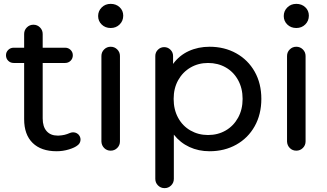

<svg xmlns="http://www.w3.org/2000/svg" viewBox="-20 -777 1694 994"><path d="M382 -25Q368 -13 337 -3.5Q306 6 273 6Q193 6 149 -37Q105 -80 105 -160V-451H51Q34 -451 22.5 -462.5Q11 -474 11 -491Q11 -507 22.5 -518.5Q34 -530 51 -530H105V-601Q105 -621 119 -635Q133 -649 153 -649Q173 -649 187 -635Q201 -621 201 -601V-530H317Q334 -530 345.5 -518.5Q357 -507 357 -491Q357 -474 345.5 -462.5Q334 -451 317 -451H201V-164Q201 -121 221.5 -98Q242 -75 278 -75Q281 -75 284 -75Q301 -76 314 -79Q327 -82 343 -89Q343 -89 343 -89Q343 -89 343 -89Q343 -89 343 -89Q343 -89 343 -89Q343 -89 343 -89Q343 -89 343 -89Q343 -89 343 -89Q351 -92 359 -92Q369 -92 378 -87Q387 -82 392 -73Q399 -60 396 -46.5Q393 -33 382 -25Z M601 -45Q601 -25 587 -11Q573 3 553 3Q533 3 519.5 -10.5Q506 -24 505 -44V-487Q505 -507 519 -521Q533 -535 553 -535Q573 -535 587 -521Q601 -507 601 -487ZM553 -632Q525 -632 506.5 -650Q488 -668 488 -694Q488 -720 506.5 -738.5Q525 -757 553 -757Q581 -757 599.5 -739.5Q618 -722 618 -696Q618 -669 599.5 -650.5Q581 -632 553 -632Z M1065 -535Q1142 -535 1203 -501Q1264 -467 1298.5 -406Q1333 -345 1333 -265Q1333 -185 1298.5 -123.5Q1264 -62 1203 -28Q1142 6 1065 6Q1008 6 960.5 -16Q913 -38 880 -80V149Q880 169 866 183Q852 197 832 197Q812 197 798 183Q784 169 784 149V-487Q784 -506 797.5 -519.5Q811 -533 830 -533Q849 -533 862.5 -519.5Q876 -506 876 -487V-446Q908 -490 957 -512.5Q1006 -535 1065 -535ZM1057 -78Q1108 -78 1148.5 -101.5Q1189 -125 1212.5 -167.5Q1236 -210 1236 -265Q1236 -320 1212.5 -362.5Q1189 -405 1148.5 -428Q1108 -451 1057 -451Q1007 -451 966.5 -427.5Q926 -404 902.5 -362Q879 -320 879 -265Q879 -210 902 -167.5Q925 -125 966 -101.5Q1007 -78 1057 -78Z M1562 -45Q1562 -25 1548 -11Q1534 3 1514 3Q1494 3 1480.5 -10.5Q1467 -24 1466 -44V-487Q1466 -507 1480 -521Q1494 -535 1514 -535Q1534 -535 1548 -521Q1562 -507 1562 -487ZM1514 -632Q1486 -632 1467.5 -650Q1449 -668 1449 -694Q1449 -720 1467.5 -738.5Q1486 -757 1514 -757Q1542 -757 1560.5 -739.5Q1579 -722 1579 -696Q1579 -669 1560.5 -650.5Q1542 -632 1514 -632Z"/></svg>

Font: Sepalumica Med
Style: Regular
Weight: 500
Designer: Julieta Ulanovsky
Foundry: Julieta Ulanovsky
Version: Version 7.200